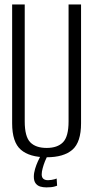

<svg xmlns="http://www.w3.org/2000/svg" viewBox="-20 -695 425 854"><path d="M187.5 4.5Q263.5 4.5 302 -29Q340.5 -62.5 340.5 -146.5V-675H285V-155Q285 -87.5 260.2 -62.2Q235.5 -37 187.5 -37Q139 -37 114.5 -62.2Q90 -87.5 90 -155V-675H34V-146.5Q34 -62.5 72.8 -29Q111.5 4.5 187.5 4.5ZM186.5 138.5Q197 138.5 207 137.5Q217 136.5 224.2 134.2Q231.5 132 234 131L232 99Q229.5 100.5 223 102.2Q216.5 104 208.8 105.2Q201 106.5 193.5 106.5Q180 106.5 172.8 100.2Q165.5 94 165.5 80.5Q165.5 69 169.8 53.2Q174 37.5 180 22.5Q186 7.5 190 0H159.5Q155.5 7.5 148.5 22.8Q141.5 38 136 56.2Q130.5 74.5 130.5 91Q130.5 110 138.5 120.5Q146.5 131 159 134.8Q171.5 138.5 186.5 138.5Z"/></svg>

Font: Anybody Condensed Light
Style: Regular
Weight: 300
Width: 3
Designer: Tyler Finck
Foundry: Etcetera Type Company
Version: Version 1.113;gftools[0.9.25]